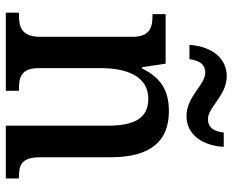

<svg xmlns="http://www.w3.org/2000/svg" viewBox="-88 -692 781 644"><g transform="rotate(90 302.0 -370.5)"><path d="M370 -606C435 -606 470 -665 473 -731H425C422 -704 412 -678 380 -678C340 -678 301 -741 236 -741C169 -741 135 -681 131 -616H179C183 -643 192 -669 224 -669C265 -669 304 -606 370 -606ZM23 0H285V-44H280C239 -44 209 -52 209 -111V-318C209 -402 234 -478 312 -478C379 -478 402 -428 402 -342V0H579V-44H575C533 -44 508 -53 508 -116V-351C508 -488 452 -547 354 -547C289 -547 244 -525 210 -457H206L194 -536H28V-492H33C73 -492 104 -483 104 -424V-116C104 -53 72 -44 30 -44H23Z"/></g></svg>

Font: Noto Serif Hebrew SemiCondensed Medium
Style: Regular
Weight: 500
Width: 4
Designer: Monotype Design Team
Foundry: Monotype Imaging Inc.
Version: Version 2.004